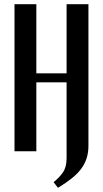

<svg xmlns="http://www.w3.org/2000/svg" viewBox="-20 -720 490 914"><path d="M153 -700V-371H297V-700H401V-26Q401 6 392.5 33Q384 60 366.5 83.5Q349 107 321.5 129Q294 151 256 174L235 147Q261 127 279 101.5Q297 76 297 33V-328H153V0H49V-700Z"/></svg>

Font: Moniqa Paragraph
Style: Bold
Weight: 700
Designer: Rajesh Rajput
Foundry: Rajesh Rajput
Version: Version 1.000